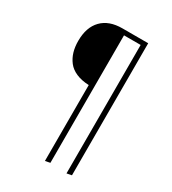

<svg xmlns="http://www.w3.org/2000/svg" viewBox="-210 -793 989 1103"><g transform="rotate(30 285.0 -241.0)"><path d="M271 -682.1H441.9V193.8L409.2 200.2V-651.9H298.8V193.8L266.1 200.2V-303.2Q217.3 -305.2 181.9 -320.6Q146.5 -335.9 126.2 -362.3Q106 -388.7 96.4 -421.1Q86.9 -453.6 86.9 -493.2Q86.9 -583.5 134.8 -632.8Q182.6 -682.1 271 -682.1Z"/></g></svg>

Font: Fira Sans Compressed UltraLight
Style: Regular
Weight: 200
Width: 1
Designer: Carrois Corporate & Edenspiekermann AG
Foundry: Carrois Corporate GbR & Edenspiekermann AG
Version: Version 4.203;PS 004.203;hotconv 1.0.88;makeotf.lib2.5.64775